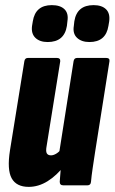

<svg xmlns="http://www.w3.org/2000/svg" viewBox="-20 -723 447 749"><path d="M92 6Q44 6 25.5 -27.5Q7 -61 19 -137L75 -484Q77 -497 89 -497H202Q216 -497 215 -484L162 -154Q158 -133 162.5 -125Q167 -117 179 -117Q188 -117 198.5 -123Q209 -129 219 -141L233 -79Q201 -38 165.5 -16Q130 6 92 6ZM227 0Q213 0 213 -14Q214 -29 216 -52.5Q218 -76 220 -94L211 -128L267 -484Q269 -497 281 -497H394Q409 -497 407 -484L351 -130Q346 -97 341.5 -67Q337 -37 335 -14Q334 0 321 0ZM329 -559Q298 -559 280.5 -575.5Q263 -592 268 -622L270 -640Q280 -703 345 -703Q377 -703 393.5 -687Q410 -671 406 -640L403 -622Q393 -559 329 -559ZM166 -559Q135 -559 118 -575.5Q101 -592 105 -622L108 -640Q118 -703 182 -703Q215 -703 231.5 -687Q248 -671 243 -640L241 -622Q231 -559 166 -559Z"/></svg>

Font: Sofia Sans Extra Condensed Black
Style: Italic
Weight: 900
Italic angle: -9°
Version: Version 4.100